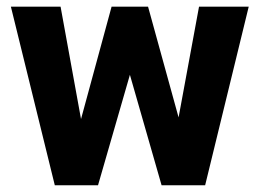

<svg xmlns="http://www.w3.org/2000/svg" viewBox="-20 -548 770 568"><path d="M159.2 -528.3 219.7 -195.8 310.1 -528.3H418L508.3 -200.7L568.8 -528.3H715.8L586.9 0H458L364.3 -326.7L270 0H142.1L12.2 -528.3Z"/></svg>

Font: Vazirmatn FD ExtraBold
Style: Regular
Weight: 800
Designer: Saber Rastikerdar
Foundry: Saber Rastikerdar
Version: Version 33.003